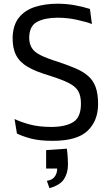

<svg xmlns="http://www.w3.org/2000/svg" viewBox="-20 -735 586 1018"><path d="M260.3 11.7Q188 11.7 142.6 -0.7Q97.2 -13.2 69.8 -26.9L57.1 -104Q88.9 -88.4 137.5 -75.2Q186 -62 251.5 -62Q326.2 -62 367.7 -87.4Q409.2 -112.8 409.2 -185.5Q409.2 -227.5 394.5 -252.4Q379.9 -277.3 343 -295.7Q306.2 -314 239.3 -335Q169.9 -355.5 127.4 -380.1Q85 -404.8 65.7 -441.7Q46.4 -478.5 46.9 -535.6Q48.8 -603 80.8 -642.3Q112.8 -681.6 166.3 -698.5Q219.7 -715.3 286.1 -715.3Q329.6 -715.3 373.5 -707.8Q417.5 -700.2 457 -687.5L467.3 -607.4Q439.5 -618.7 388.7 -629.9Q337.9 -641.1 285.2 -641.1Q217.8 -641.1 176.3 -618.9Q134.8 -596.7 134.8 -532.7Q135.7 -502 148.7 -480.7Q161.6 -459.5 194.1 -442.9Q226.6 -426.3 286.1 -407.7Q340.8 -389.6 381.1 -372.3Q421.4 -355 447.8 -331.8Q474.1 -308.6 487.1 -273.2Q500 -237.8 500 -183.6Q500 -93.8 443.8 -41Q387.7 11.7 260.3 11.7ZM242.2 262.7 228.5 223.6Q255.9 220.2 269.5 202.4Q283.2 184.6 283.2 158.7H224.6V61L334.5 53.2L337.4 78.6Q338.4 90.3 339.4 105.5Q340.3 120.6 340.3 137.7Q340.3 182.6 319.3 214.8Q298.3 247.1 242.2 262.7Z"/></svg>

Font: Mako
Style: Regular
Weight: 400
Designer: vernon adams
Foundry: vernon adams
Version: Version 1.100; ttfautohint (v1.8.4.7-5d5b);gftools[0.9.33]